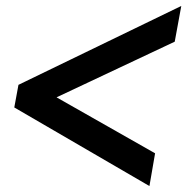

<svg xmlns="http://www.w3.org/2000/svg" viewBox="-20 -632 629 645"><path d="M28 -271 42 -347 589 -612 567 -492 170 -305 501 -117 482 -7Z"/></svg>

Font: Bai Jamjuree SemiBold
Style: Italic
Weight: 600
Italic angle: -10°
Version: Version 1.000; ttfautohint (v1.6)